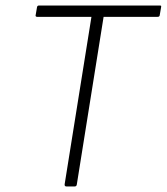

<svg xmlns="http://www.w3.org/2000/svg" viewBox="-20 -675 604 695"><path d="M221 0Q213 0 214 -8L311 -614H114Q112 -614 110 -615.5Q108 -617 109 -620L114 -649Q115 -655 121 -655H558Q562 -655 563 -654Q564 -653 563 -648L558 -619Q557 -614 550 -614H355L258 -7Q257 0 250 0Z"/></svg>

Font: Sofia Sans ExtraLight
Style: Italic
Weight: 250
Italic angle: -9°
Version: Version 4.100-B